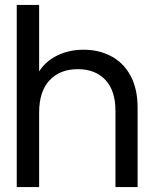

<svg xmlns="http://www.w3.org/2000/svg" viewBox="-20 -760 650 780"><path d="M539 -323V0H449V-310Q449 -392 408 -435.5Q367 -479 296 -479Q224 -479 181.5 -434Q139 -389 139 -303V0H48V-740H139V-470Q166 -512 213.5 -535Q261 -558 320 -558Q382 -558 432 -531.5Q482 -505 510.5 -452Q539 -399 539 -323Z"/></svg>

Font: Poppins A&M
Style: Regular-A&M
Weight: 400
Designer: Ninad Kale (Devanagari), Jonny Pinhorn (Latin)
Foundry: Indian Type Foundry
Version: 4.004